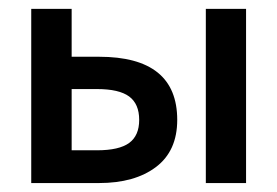

<svg xmlns="http://www.w3.org/2000/svg" viewBox="-20 -409 620 429"><path d="M201.2 -282.2Q376 -282.2 376 -141.1Q376 -71.8 328.6 -35.9Q281.2 0 201.2 0H49.8V-389.2H140.1V-282.2ZM439.9 -389.2H529.8V0H439.9ZM196.8 -73.2Q246.1 -73.2 268.6 -89.6Q291 -106 291 -141.1Q291 -176.8 268.6 -193.4Q246.1 -210 196.8 -210H140.1V-73.2Z"/></svg>

Font: Neutral Grotesk
Style: Regular
Weight: 400
Designer: Nawras Khrais
Foundry: Nawras Khrais
Version: Version 1.000;PS 001.000;hotconv 1.0.88;makeotf.lib2.5.64775